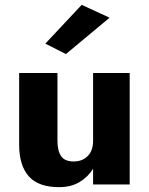

<svg xmlns="http://www.w3.org/2000/svg" viewBox="-20 -761 615 792"><path d="M432 -688 252 -538 167 -581 317 -741ZM217 -180Q217 -139 232 -117Q247 -95 284 -95Q320 -95 342 -117.5Q364 -140 364 -180V-460H515V0H364V-65Q343 -31 308 -10Q273 11 224 11Q138 11 98.5 -34Q59 -79 59 -164V-460H217Z"/></svg>

Font: Jost*
Style: Bold
Weight: 700
Version: Version 3.7